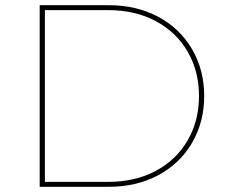

<svg xmlns="http://www.w3.org/2000/svg" viewBox="-20 -720 866 740"><path d="M133 -700H398Q507 -700 590.5 -655Q674 -610 720.5 -530Q767 -450 767 -350Q767 -250 720.5 -170Q674 -90 590.5 -45Q507 0 398 0H133ZM396 -19Q501 -19 580.5 -61.5Q660 -104 703.5 -179.5Q747 -255 747 -350Q747 -445 703.5 -520.5Q660 -596 580.5 -638.5Q501 -681 396 -681H153V-19Z"/></svg>

Font: Montserrat
Style: Regular
Weight: 400
Designer: Julieta Ulanovsky
Foundry: Julieta Ulanovsky
Version: Version 8.000